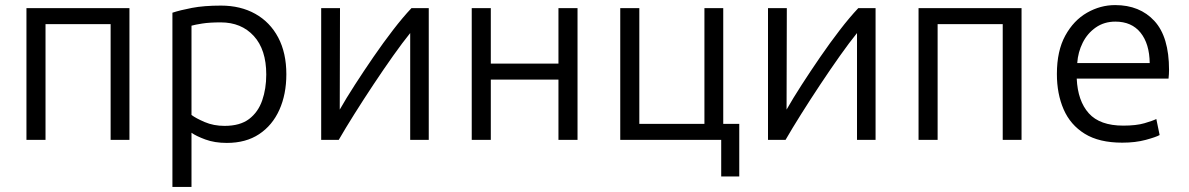

<svg xmlns="http://www.w3.org/2000/svg" viewBox="-20 -550 4674 755"><path d="M84 0V-518H489V0H415V-455H159V0Z M658 185V-500Q688 -510 735 -519Q782 -528 849 -528Q926 -528 984 -495.5Q1042 -463 1074 -402.5Q1106 -342 1106 -258Q1106 -179 1078.5 -118Q1051 -57 999 -22.5Q947 12 872 12Q824 12 787.5 -1.5Q751 -15 733 -28V185ZM863 -55Q924 -55 959.5 -82Q995 -109 1011 -155Q1027 -201 1027 -257Q1027 -355 978 -408.5Q929 -462 848 -462Q804 -462 775.5 -457.5Q747 -453 733 -449V-98Q750 -85 785 -70Q820 -55 863 -55Z M1243 0V-518H1317Q1317 -415 1316.5 -314.5Q1316 -214 1316 -119Q1341 -163 1375.5 -216.5Q1410 -270 1448.5 -326Q1487 -382 1525.5 -432Q1564 -482 1598 -518H1666V0H1593V-420Q1563 -383 1525.5 -330Q1488 -277 1448.5 -217.5Q1409 -158 1373.5 -101.5Q1338 -45 1312 0Z M1835 0V-518H1910V-300H2176V-518H2251V0H2176V-237H1910V0Z M2816 144V0H2419V-518H2494V-63H2750V-518H2824V-63H2887V144Z M3000 0V-518H3074Q3074 -415 3073.5 -314.5Q3073 -214 3073 -119Q3098 -163 3132.5 -216.5Q3167 -270 3205.5 -326Q3244 -382 3282.5 -432Q3321 -482 3355 -518H3423V0H3350V-420Q3320 -383 3282.5 -330Q3245 -277 3205.5 -217.5Q3166 -158 3130.5 -101.5Q3095 -45 3069 0Z M3592 0V-518H3997V0H3923V-455H3667V0Z M4393 11Q4302 11 4245.5 -24Q4189 -59 4162.5 -120Q4136 -181 4136 -259Q4136 -350 4169 -410Q4202 -470 4254.5 -500Q4307 -530 4365 -530Q4462 -530 4519.5 -467.5Q4577 -405 4577 -275Q4577 -268 4576.5 -258.5Q4576 -249 4575 -241H4214Q4218 -153 4261.5 -104.5Q4305 -56 4397 -56Q4448 -56 4480.5 -65.5Q4513 -75 4527 -82L4540 -19Q4526 -11 4485.5 0Q4445 11 4393 11ZM4216 -302H4501Q4500 -378 4465 -421.5Q4430 -465 4366 -465Q4322 -465 4289 -442Q4256 -419 4237.5 -382Q4219 -345 4216 -302Z"/></svg>

Font: Ubuntu Sans
Style: Regular
Weight: 400
Designer: Dalton Maag Ltd
Foundry: Dalton Maag Ltd
Version: Version 1.006; ttfautohint (v1.8.4.7-5d5b)